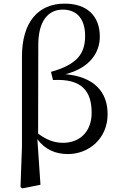

<svg xmlns="http://www.w3.org/2000/svg" viewBox="-20 -829 663 1058"><path d="M93 202 104 209 203 189 186 -62C228 -5 286 20 354 20C469 20 573 -65 573 -200C573 -324 497 -406 341 -420C475 -455 530 -539 530 -627C530 -743 458 -809 336 -809C192 -809 101 -709 101 -517V-21ZM190 -93 191 -585C192 -712 244 -776 326 -776C400 -776 449 -729 449 -631C449 -530 402 -473 261 -433L272 -388C435 -397 485 -323 485 -207C485 -105 421 -42 327 -42C276 -42 232 -61 190 -93Z"/></svg>

Font: Noto Serif CJK SC Medium
Style: Regular
Weight: 500
Designer: Ryoko NISHIZUKA 西塚涼子 (kana & ideographs); Frank Grießhammer (Latin, Greek & Cyrillic); Wenlong ZHANG 张文龙 (bopomofo); San
Foundry: Adobe
Version: Version 2.001;hotconv 1.1.0;makeotfexe 2.6.0